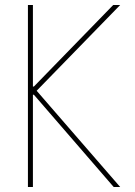

<svg xmlns="http://www.w3.org/2000/svg" viewBox="-20 -750 540 770"><path d="M92 0V-730H112V-403H116L434 -730H462L127 -386L462 0H436L116 -370H112V0Z"/></svg>

Font: M PLUS Code Latin Thin
Style: Regular
Weight: 250
Designer: Coji Morishita
Foundry: UNDERFOREST DESIGN
Version: Version 1.002; ttfautohint (v1.8.3)